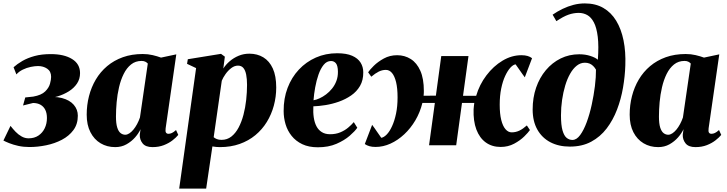

<svg xmlns="http://www.w3.org/2000/svg" viewBox="-33 -851 4258 1125"><path d="M139.5 10.5Q104.5 10.5 74.2 3.8Q44 -3 21.5 -12Q-1 -21 -13 -27.5L28.5 -113.5Q42 -96 58 -79.2Q74 -62.5 93.5 -51.5Q113 -40.5 134.5 -40.5Q168 -40.5 192 -56.5Q216 -72.5 229 -99.5Q242 -126.5 242 -159.5Q242 -187.5 232.5 -207Q223 -226.5 204.8 -237Q186.5 -247.5 160.5 -247.5L102 -233L115 -280L162 -285Q209.5 -293.5 231.5 -315Q253.5 -336.5 260 -360.5Q266.5 -384.5 266.5 -400.5Q266.5 -433 243.5 -448.5Q220.5 -464 190 -464Q171 -464 147 -459Q123 -454 100.5 -443Q78 -432 63 -415L46.5 -457Q67.5 -476 98 -493.8Q128.5 -511.5 169.8 -522.8Q211 -534 264.5 -534Q342.5 -534 389.2 -505.2Q436 -476.5 436 -422.5Q436 -388 418.2 -361.5Q400.5 -335 370.8 -316.2Q341 -297.5 304.5 -286.2Q268 -275 232 -271L220.5 -278Q285 -288.5 330.2 -276.5Q375.5 -264.5 399.2 -237Q423 -209.5 423 -173Q423 -123.5 397.2 -88.8Q371.5 -54 329.5 -32Q287.5 -10 237.8 0.2Q188 10.5 139.5 10.5Z M937.5 -99Q935 -80.5 939.8 -73.8Q944.5 -67 954 -67Q964 -67 974.2 -71.8Q984.5 -76.5 998.5 -89L1011.5 -60.5Q999.5 -45.5 978 -28.8Q956.5 -12 927 -0.5Q897.5 11 860.5 11Q820 11 802.5 -11Q785 -33 786 -62L790.5 -94Q779.5 -70 758.5 -46Q737.5 -22 708.2 -5.5Q679 11 642 11Q594 11 556.2 -11.5Q518.5 -34 496.8 -76.5Q475 -119 475 -179Q475 -235.5 488.5 -288Q502 -340.5 528.5 -385.2Q555 -430 594.8 -463.5Q634.5 -497 686.8 -515.8Q739 -534.5 803.5 -534.5Q834 -534.5 861.5 -528Q889 -521.5 910.5 -513.5L1000 -532.5ZM833 -478.5Q828.5 -484 819.5 -489Q810.5 -494 796.5 -494Q760.5 -494 734.8 -473.2Q709 -452.5 691.8 -417.8Q674.5 -383 664.5 -340Q654.5 -297 650.5 -252.5Q646.5 -208 646.5 -168Q646.5 -127.5 653.8 -104.2Q661 -81 673.5 -71.2Q686 -61.5 701 -61.5Q712.5 -61.5 724.8 -69.5Q737 -77.5 748.5 -91.2Q760 -105 770 -123.5Q780 -142 787 -162.5Z M1017 254 1116 -452 1063 -477 1067.5 -504 1262 -535.5 1284.5 -519 1275.5 -449.5Q1290 -472.5 1313 -492.2Q1336 -512 1365.2 -524.2Q1394.5 -536.5 1428 -536.5Q1474.5 -536.5 1510 -515Q1545.5 -493.5 1565.5 -449.8Q1585.5 -406 1585.5 -338.5Q1585.5 -284 1571.5 -232.2Q1557.5 -180.5 1530.5 -136.5Q1503.5 -92.5 1463.5 -59.2Q1423.5 -26 1371.2 -7.5Q1319 11 1255.5 11Q1245.5 11 1234 10Q1222.5 9 1211.5 7L1175 254ZM1219 -47Q1226.5 -40.5 1237.8 -36Q1249 -31.5 1265 -31.5Q1298 -31.5 1322.8 -51Q1347.5 -70.5 1365 -103.5Q1382.5 -136.5 1393.5 -178.2Q1404.5 -220 1409.5 -265.5Q1414.5 -311 1414.5 -353.5Q1414.5 -388 1409.5 -413.5Q1404.5 -439 1393 -452.8Q1381.5 -466.5 1361.5 -466.5Q1341 -466.5 1322 -452Q1303 -437.5 1288.5 -417Q1274 -396.5 1266.5 -378Z M2060.5 -102.5Q2047 -82.5 2016 -55.5Q1985 -28.5 1938.2 -8.2Q1891.5 12 1829.5 12Q1776 12 1738 -6.2Q1700 -24.5 1675.8 -54.8Q1651.5 -85 1640.2 -123Q1629 -161 1629 -200Q1628.5 -274 1652 -335.8Q1675.5 -397.5 1718 -443Q1760.5 -488.5 1817.8 -513.8Q1875 -539 1942.5 -539Q1997 -539 2030.5 -524.2Q2064 -509.5 2079.8 -484.2Q2095.5 -459 2095.5 -427.5Q2096 -381 2076.5 -347.5Q2057 -314 2024.2 -291.5Q1991.5 -269 1952.5 -255.2Q1913.5 -241.5 1874.2 -235.2Q1835 -229 1803 -228Q1801 -192.5 1805.5 -162.5Q1810 -132.5 1821.5 -110.8Q1833 -89 1852.8 -76.8Q1872.5 -64.5 1901 -64.5Q1934.5 -64.5 1960.8 -75.5Q1987 -86.5 2006.8 -103Q2026.5 -119.5 2040 -135.5ZM1906.5 -493.5Q1881.5 -493.5 1863.5 -471.2Q1845.5 -449 1833.2 -414Q1821 -379 1813.8 -339Q1806.5 -299 1804 -263.5Q1820 -266 1839.2 -274.8Q1858.5 -283.5 1877.5 -297.8Q1896.5 -312 1912.5 -331.8Q1928.5 -351.5 1938 -376.5Q1947.5 -401.5 1947 -431.5Q1946.5 -466 1935.5 -479.8Q1924.5 -493.5 1906.5 -493.5Z M2167.5 10Q2146.5 10 2131.2 5.5Q2116 1 2104.5 -7L2147.5 -119.5Q2154.5 -110.5 2161.2 -100.8Q2168 -91 2174.5 -81.5Q2181 -72 2187.8 -62.5Q2194.5 -53 2201 -43.5Q2216.5 -46 2233.2 -63.2Q2250 -80.5 2264.2 -111.5Q2278.5 -142.5 2287.5 -185Q2296.5 -227.5 2296.5 -280Q2296.5 -334 2287.8 -369.8Q2279 -405.5 2263.8 -423.5Q2248.5 -441.5 2228 -441.5Q2206.5 -441.5 2186.2 -431.5Q2166 -421.5 2142.5 -401.5L2124 -427.5Q2133.5 -442 2157.2 -465.5Q2181 -489 2216 -508.2Q2251 -527.5 2294 -527.5Q2338.5 -527.5 2374 -505Q2409.5 -482.5 2430 -436.2Q2450.5 -390 2450.5 -318Q2450.5 -312 2450.2 -304.2Q2450 -296.5 2449 -290L2521 -290.5L2552.5 -522.5H2712L2680 -289.5H2757Q2776 -355 2817 -409.2Q2858 -463.5 2911.5 -495.5Q2965 -527.5 3022 -527.5Q3043.5 -527.5 3058.5 -523Q3073.5 -518.5 3084.5 -510L3042 -398Q3035 -407 3028.2 -416.8Q3021.5 -426.5 3014.8 -436Q3008 -445.5 3001.5 -455Q2995 -464.5 2988 -474Q2973.5 -472 2957.5 -454.5Q2941.5 -437 2927 -406Q2912.5 -375 2903.8 -332.5Q2895 -290 2895 -237.5Q2895 -184 2904 -148Q2913 -112 2929 -93.8Q2945 -75.5 2965 -75.5Q2989 -75.5 3010 -85.5Q3031 -95.5 3054 -116L3072 -89Q3062.5 -75 3038.8 -51.5Q3015 -28 2979.5 -9Q2944 10 2900.5 10Q2850 10 2813.5 -16.2Q2777 -42.5 2758.2 -92.2Q2739.5 -142 2742 -211Q2742.5 -219.5 2743.8 -229.8Q2745 -240 2746 -248H2674L2640 0H2481L2515 -248H2442Q2428.5 -193 2400.8 -146Q2373 -99 2335.5 -64Q2298 -29 2255 -9.5Q2212 10 2167.5 10Z M3306 8Q3241 8 3192 -17.5Q3143 -43 3115.5 -91.8Q3088 -140.5 3088 -209.5Q3088 -278.5 3108.2 -337.2Q3128.5 -396 3165.5 -440Q3202.5 -484 3252.2 -508.5Q3302 -533 3361 -533Q3397 -533 3427 -523Q3457 -513 3470 -501Q3476 -581.5 3469.5 -635Q3463 -688.5 3447 -719.2Q3431 -750 3408 -762.8Q3385 -775.5 3358 -775.5Q3328 -775.5 3298 -765Q3268 -754.5 3227 -727L3205 -765Q3232.5 -784 3263.5 -799Q3294.5 -814 3327.2 -822.5Q3360 -831 3394 -831Q3456.5 -831 3502.2 -804.5Q3548 -778 3577.5 -729.5Q3607 -681 3620.5 -614.5Q3634 -548 3631 -468Q3629 -404.5 3617.5 -337.5Q3606 -270.5 3582.5 -209Q3559 -147.5 3521.8 -98.5Q3484.5 -49.5 3431.2 -20.8Q3378 8 3306 8ZM3321 -31Q3345.5 -31 3366.5 -59.8Q3387.5 -88.5 3404.8 -135.2Q3422 -182 3434 -237Q3446 -292 3452.8 -346.2Q3459.5 -400.5 3459 -443Q3451.5 -456 3442 -465Q3432.5 -474 3420.8 -478.8Q3409 -483.5 3394 -483.5Q3368.5 -483.5 3346.8 -466.5Q3325 -449.5 3307.8 -419.2Q3290.5 -389 3278.8 -349.8Q3267 -310.5 3260.5 -265.8Q3254 -221 3254 -175Q3254 -118 3263 -86.8Q3272 -55.5 3287.2 -43.2Q3302.5 -31 3321 -31Z M4119 -99Q4116.5 -80.5 4121.2 -73.8Q4126 -67 4135.5 -67Q4145.5 -67 4155.8 -71.8Q4166 -76.5 4180 -89L4193 -60.5Q4181 -45.5 4159.5 -28.8Q4138 -12 4108.5 -0.5Q4079 11 4042 11Q4001.5 11 3984 -11Q3966.5 -33 3967.5 -62L3972 -94Q3961 -70 3940 -46Q3919 -22 3889.8 -5.5Q3860.5 11 3823.5 11Q3775.5 11 3737.8 -11.5Q3700 -34 3678.2 -76.5Q3656.5 -119 3656.5 -179Q3656.5 -235.5 3670 -288Q3683.5 -340.5 3710 -385.2Q3736.5 -430 3776.2 -463.5Q3816 -497 3868.2 -515.8Q3920.5 -534.5 3985 -534.5Q4015.5 -534.5 4043 -528Q4070.5 -521.5 4092 -513.5L4181.5 -532.5ZM4014.5 -478.5Q4010 -484 4001 -489Q3992 -494 3978 -494Q3942 -494 3916.2 -473.2Q3890.5 -452.5 3873.2 -417.8Q3856 -383 3846 -340Q3836 -297 3832 -252.5Q3828 -208 3828 -168Q3828 -127.5 3835.2 -104.2Q3842.5 -81 3855 -71.2Q3867.5 -61.5 3882.5 -61.5Q3894 -61.5 3906.2 -69.5Q3918.5 -77.5 3930 -91.2Q3941.5 -105 3951.5 -123.5Q3961.5 -142 3968.5 -162.5Z"/></svg>

Font: Merriweather 96pt Black
Style: Italic
Weight: 900
Italic angle: -7.8°
Version: Version 2.101